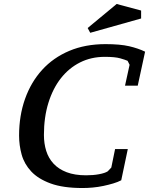

<svg xmlns="http://www.w3.org/2000/svg" viewBox="-20 -934 750 966"><path d="M559 -184 540 -91 522 -72C512.7 -66 498.2 -61.2 478.5 -57.5C458.8 -53.8 437 -52 413 -52C375 -52 342.5 -57.2 315.5 -67.5C288.5 -77.8 266.5 -92.2 249.5 -110.5C232.5 -128.8 220.2 -150.3 212.5 -175C204.8 -199.7 201 -226.3 201 -255C201 -314.3 208.5 -368.2 223.5 -416.5C238.5 -464.8 259.5 -506.2 286.5 -540.5C313.5 -574.8 345.7 -601.3 383 -620C420.3 -638.7 461.7 -648 507 -648C541.7 -648 567.7 -645.5 585 -640.5C602.3 -635.5 614.7 -631.3 622 -628L632 -608L609 -503H673L710 -674C686.7 -685.3 659.8 -694.5 629.5 -701.5C599.2 -708.5 559.7 -712 511 -712C443 -712 382.2 -700.7 328.5 -678C274.8 -655.3 229.3 -623.5 192 -582.5C154.7 -541.5 126 -492.8 106 -436.5C86 -380.2 76 -318.7 76 -252C76 -219.3 80.3 -187.3 89 -156C97.7 -124.7 113.7 -96.5 137 -71.5C160.3 -46.5 192.8 -26.3 234.5 -11C276.2 4.3 329.7 12 395 12C411.7 12 429 11.2 447 9.5C465 7.8 482.7 5.2 500 1.5C517.3 -2.2 533.8 -6.3 549.5 -11C565.2 -15.7 578.7 -21 590 -27L623 -184ZM567 -914 421 -793 434 -769 690 -841V-881Z"/></svg>

Font: PT Serif Caption
Style: Italic
Weight: 400
Italic angle: -12°
Designer: A.Korolkova, O.Umpeleva, V.Yefimov
Foundry: ParaType Ltd
Version: Version 1.000W OFL